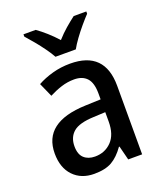

<svg xmlns="http://www.w3.org/2000/svg" viewBox="-143 -858 807 959"><g transform="rotate(-20 261.0 -378.0)"><path d="M265 -549Q449 -549 449 -364V0H375L356 -75H353Q322 -31 286.5 -10.5Q251 10 192 10Q123 10 81.5 -33.5Q40 -77 40 -153Q40 -318 266 -326L348 -329V-360Q348 -417 324.5 -442.5Q301 -468 257 -468Q222 -468 189 -457.5Q156 -447 123 -430L90 -504Q126 -524 171 -536.5Q216 -549 265 -549ZM285 -258Q208 -255 176.5 -228Q145 -201 145 -153Q145 -110 167 -90Q189 -70 225 -70Q278 -70 313 -106Q348 -142 348 -211V-261ZM209 -606Q197 -628 177.5 -655Q158 -682 136.5 -708Q115 -734 97 -754V-766H162Q186 -749 212.5 -725.5Q239 -702 263 -675Q288 -703 313.5 -725Q339 -747 364 -766H431V-754Q413 -735 391 -709Q369 -683 349 -655.5Q329 -628 317 -606Z"/></g></svg>

Font: Noto Sans Sinhala SemiCondensed Medium
Style: Regular
Weight: 500
Width: 4
Designer: Jelle Bosma - Monotype Design Team
Foundry: Monotype Imaging Inc.
Version: Version 2.006; ttfautohint (v1.8.4.7-5d5b)